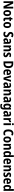

<svg xmlns="http://www.w3.org/2000/svg" viewBox="6528 -7328 1041 14136"><g transform="rotate(90 7048.0 -260.5)"><path d="M608 0V-714H476V-385C477 -337 480 -279 483 -213H480L241 -714H72V0H202V-333C201 -382 199 -441 194 -511H198L437 0Z M1168 -275C1168 -456 1078 -557 944 -557C791 -557 718 -445 718 -275C718 -112 796 10 942 10C1097 10 1168 -114 1168 -275ZM856 -273C856 -388 882 -444 943 -444C1004 -444 1029 -388 1029 -275C1029 -160 1004 -103 943 -103C882 -103 856 -161 856 -273Z M1466 -106C1432 -106 1415 -126 1415 -169V-438H1530V-547H1415V-662H1325L1290 -544L1221 -505V-438H1280V-165C1280 -41 1329 10 1424 10C1468 10 1507 0 1537 -15V-121C1512 -111 1488 -106 1466 -106Z M2047 -275C2047 -456 1957 -557 1823 -557C1670 -557 1597 -445 1597 -275C1597 -112 1675 10 1821 10C1976 10 2047 -114 2047 -275ZM1735 -273C1735 -388 1761 -444 1822 -444C1883 -444 1908 -388 1908 -275C1908 -160 1883 -103 1822 -103C1761 -103 1735 -161 1735 -273Z M2728 -206C2728 -305 2677 -360 2582 -412C2498 -458 2471 -478 2471 -529C2471 -570 2498 -599 2548 -599C2589 -599 2632 -585 2684 -557L2726 -678C2667 -707 2609 -724 2546 -724C2412 -725 2330 -646 2331 -522C2331 -404 2399 -356 2477 -312C2557 -267 2586 -242 2586 -194C2586 -150 2559 -116 2501 -116C2446 -116 2382 -138 2325 -171V-30C2380 -2 2438 10 2502 10C2642 10 2728 -77 2728 -206Z M3024 -557C2955 -557 2890 -540 2839 -510L2879 -412C2925 -437 2966 -451 3003 -451C3048 -451 3071 -422 3071 -363V-341L2995 -338C2864 -332 2794 -276 2794 -162C2794 -65 2841 10 2934 10C3006 10 3044 -16 3082 -73H3085L3108 0H3206V-363C3206 -492 3142 -557 3024 -557ZM3027 -252 3071 -254V-205C3071 -137 3035 -96 2987 -96C2952 -96 2932 -117 2932 -166C2932 -219 2960 -249 3027 -252Z M3595 -557C3536 -557 3487 -530 3460 -477H3452L3436 -547H3330V0H3465V-261C3465 -387 3487 -440 3553 -440C3601 -440 3618 -400 3618 -323V0H3754V-360C3754 -491 3694 -557 3595 -557Z M4196 -161C4196 -249 4146 -291 4071 -329C3995 -370 3981 -381 3981 -409C3981 -435 3999 -450 4035 -450C4075 -450 4113 -433 4151 -412L4190 -514C4138 -542 4088 -557 4031 -557C3918 -557 3848 -500 3848 -403C3848 -319 3889 -273 3968 -234C4049 -195 4061 -178 4061 -151C4061 -119 4040 -102 3996 -102C3948 -102 3891 -122 3849 -146V-21C3895 0 3943 10 4003 10C4126 10 4196 -50 4196 -161Z M4996 -368C4996 -593 4884 -714 4694 -714H4502V0H4680C4882 0 4996 -129 4996 -368ZM4850 -363C4850 -201 4797 -122 4684 -122H4643V-594H4695C4797 -594 4850 -522 4850 -363Z M5298 -556C5160 -556 5082 -456 5082 -270C5082 -92 5161 10 5316 10C5381 10 5431 -2 5478 -28V-138C5427 -109 5383 -98 5330 -98C5256 -98 5218 -144 5217 -236H5505V-309C5505 -462 5429 -556 5298 -556ZM5300 -453C5351 -453 5378 -405 5378 -332H5218C5221 -417 5253 -453 5300 -453Z M5694 0H5839L6005 -547H5864L5786 -246C5777 -204 5769 -166 5768 -135H5764C5761 -174 5754 -213 5744 -251L5669 -547H5528Z M6271 -557C6202 -557 6137 -540 6086 -510L6126 -412C6172 -437 6213 -451 6250 -451C6295 -451 6318 -422 6318 -363V-341L6242 -338C6111 -332 6041 -276 6041 -162C6041 -65 6088 10 6181 10C6253 10 6291 -16 6329 -73H6332L6355 0H6453V-363C6453 -492 6389 -557 6271 -557ZM6274 -252 6318 -254V-205C6318 -137 6282 -96 6234 -96C6199 -96 6179 -117 6179 -166C6179 -219 6207 -249 6274 -252Z M6842 -557C6783 -557 6734 -530 6707 -477H6699L6683 -547H6577V0H6712V-261C6712 -387 6734 -440 6800 -440C6848 -440 6865 -400 6865 -323V0H7001V-360C7001 -491 6941 -557 6842 -557Z M7325 -557C7256 -557 7191 -540 7140 -510L7180 -412C7226 -437 7267 -451 7304 -451C7349 -451 7372 -422 7372 -363V-341L7296 -338C7165 -332 7095 -276 7095 -162C7095 -65 7142 10 7235 10C7307 10 7345 -16 7383 -73H7386L7409 0H7507V-363C7507 -492 7443 -557 7325 -557ZM7328 -252 7372 -254V-205C7372 -137 7336 -96 7288 -96C7253 -96 7233 -117 7233 -166C7233 -219 7261 -249 7328 -252Z M7783 -557C7672 -557 7607 -452 7607 -271C7607 -94 7671 10 7779 10C7837 10 7878 -15 7910 -72H7914C7912 -49 7910 -18 7910 4V14C7910 96 7870 129 7800 129C7745 129 7691 116 7634 88V204C7684 229 7735 240 7800 240C7968 240 8045 148 8045 -19V-547H7929L7918 -477H7911C7879 -534 7840 -557 7783 -557ZM7824 -441C7886 -441 7913 -393 7913 -277V-252C7913 -149 7884 -104 7826 -104C7771 -104 7745 -157 7745 -269C7745 -384 7771 -441 7824 -441Z M8371 -557C8302 -557 8237 -540 8186 -510L8226 -412C8272 -437 8313 -451 8350 -451C8395 -451 8418 -422 8418 -363V-341L8342 -338C8211 -332 8141 -276 8141 -162C8141 -65 8188 10 8281 10C8353 10 8391 -16 8429 -73H8432L8455 0H8553V-363C8553 -492 8489 -557 8371 -557ZM8374 -252 8418 -254V-205C8418 -137 8382 -96 8334 -96C8299 -96 8279 -117 8279 -166C8279 -219 8307 -249 8374 -252Z M8935 -557C8876 -557 8832 -509 8807 -456H8801L8781 -547H8677V0H8813V-279C8813 -369 8858 -418 8924 -418C8941 -418 8957 -416 8970 -411L8981 -551C8965 -555 8949 -557 8935 -557Z M9124 -761C9077 -761 9050 -739 9050 -687C9050 -637 9079 -614 9124 -614C9170 -614 9198 -637 9198 -687C9198 -738 9172 -761 9124 -761ZM9192 -547H9056V0H9192Z M9793 -604C9838 -604 9879 -587 9919 -562L9961 -678C9906 -709 9847 -724 9786 -724C9607 -724 9507 -570 9507 -356C9507 -126 9601 10 9780 10C9841 10 9891 -2 9938 -26V-149C9890 -127 9846 -111 9798 -111C9702 -111 9653 -198 9653 -355C9653 -502 9700 -604 9793 -604Z M10477 -275C10477 -456 10387 -557 10253 -557C10100 -557 10027 -445 10027 -275C10027 -112 10105 10 10251 10C10406 10 10477 -114 10477 -275ZM10165 -273C10165 -388 10191 -444 10252 -444C10313 -444 10338 -388 10338 -275C10338 -160 10313 -103 10252 -103C10191 -103 10165 -161 10165 -273Z M10843 -557C10784 -557 10735 -530 10708 -477H10700L10684 -547H10578V0H10713V-261C10713 -387 10735 -440 10801 -440C10849 -440 10866 -400 10866 -323V0H11002V-360C11002 -491 10942 -557 10843 -557Z M11277 10C11338 10 11374 -16 11405 -63H11412L11433 0H11540V-760H11405V-575C11405 -547 11408 -512 11411 -477H11406C11377 -528 11334 -557 11275 -557C11168 -557 11102 -454 11102 -273C11102 -93 11167 10 11277 10ZM11320 -102C11268 -102 11239 -159 11239 -274C11239 -383 11267 -441 11319 -441C11383 -441 11408 -390 11408 -283V-256C11407 -151 11381 -102 11320 -102Z M11858 -556C11720 -556 11642 -456 11642 -270C11642 -92 11721 10 11876 10C11941 10 11991 -2 12038 -28V-138C11987 -109 11943 -98 11890 -98C11816 -98 11778 -144 11777 -236H12065V-309C12065 -462 11989 -556 11858 -556ZM11860 -453C11911 -453 11938 -405 11938 -332H11778C11781 -417 11813 -453 11860 -453Z M12428 -557C12369 -557 12320 -530 12293 -477H12285L12269 -547H12163V0H12298V-261C12298 -387 12320 -440 12386 -440C12434 -440 12451 -400 12451 -323V0H12587V-360C12587 -491 12527 -557 12428 -557Z M13029 -161C13029 -249 12979 -291 12904 -329C12828 -370 12814 -381 12814 -409C12814 -435 12832 -450 12868 -450C12908 -450 12946 -433 12984 -412L13023 -514C12971 -542 12921 -557 12864 -557C12751 -557 12681 -500 12681 -403C12681 -319 12722 -273 12801 -234C12882 -195 12894 -178 12894 -151C12894 -119 12873 -102 12829 -102C12781 -102 12724 -122 12682 -146V-21C12728 0 12776 10 12836 10C12959 10 13029 -50 13029 -161Z M13314 -556C13176 -556 13098 -456 13098 -270C13098 -92 13177 10 13332 10C13397 10 13447 -2 13494 -28V-138C13443 -109 13399 -98 13346 -98C13272 -98 13234 -144 13233 -236H13521V-309C13521 -462 13445 -556 13314 -556ZM13316 -453C13367 -453 13394 -405 13394 -332H13234C13237 -417 13269 -453 13316 -453Z M13770 10C13831 10 13867 -16 13898 -63H13905L13926 0H14033V-760H13898V-575C13898 -547 13901 -512 13904 -477H13899C13870 -528 13827 -557 13768 -557C13661 -557 13595 -454 13595 -273C13595 -93 13660 10 13770 10ZM13813 -102C13761 -102 13732 -159 13732 -274C13732 -383 13760 -441 13812 -441C13876 -441 13901 -390 13901 -283V-256C13900 -151 13874 -102 13813 -102Z"/></g></svg>

Font: Noto Sans Devanagari Condensed
Style: Bold
Weight: 700
Width: 3
Designer: Jelle Bosma - Monotype Design Team
Foundry: Monotype Imaging Inc.
Version: Version 2.004